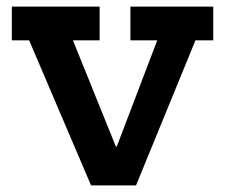

<svg xmlns="http://www.w3.org/2000/svg" viewBox="-20 -563 683 583"><path d="M376 -543H627.5V-440.5H573.5L393 0H256.5L68.5 -440.5H16V-543H282.5V-440.5H201.5L379.5 0L283.5 -118H375.5L289.5 0L457.5 -440.5H376Z"/></svg>

Font: Hepta Slab SemiBold
Style: Regular
Weight: 600
Designer: Michael LaGattuta
Foundry: Michael LaGattuta
Version: Version 1.102